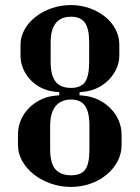

<svg xmlns="http://www.w3.org/2000/svg" viewBox="-20 -729 551 758"><path d="M196 -351 214 -353V-365L196 -367Q168 -370 143.5 -382Q119 -394 100.5 -413.5Q82 -433 71.5 -457.5Q61 -482 61 -510V-553Q61 -584 77 -612.5Q93 -641 120.5 -662.5Q148 -684 184 -696.5Q220 -709 260 -709Q299 -709 334 -696.5Q369 -684 395 -663Q421 -642 436 -613.5Q451 -585 451 -553V-510Q451 -483 440 -458.5Q429 -434 410 -414.5Q391 -395 366 -382.5Q341 -370 312 -367L294 -365V-353L312 -351Q343 -348 370 -334.5Q397 -321 417 -300.5Q437 -280 448.5 -253.5Q460 -227 460 -198V-156Q460 -122 444 -92Q428 -62 401 -39.5Q374 -17 337.5 -4Q301 9 260 9Q218 9 180 -4.5Q142 -18 113.5 -40.5Q85 -63 68 -93Q51 -123 51 -156V-198Q51 -228 62 -254Q73 -280 92.5 -300.5Q112 -321 138.5 -334.5Q165 -348 196 -351ZM261 -382Q299 -382 315.5 -405Q332 -428 332 -485V-562Q332 -616 315 -639.5Q298 -663 261 -663Q180 -663 180 -562V-485Q180 -431 199.5 -406.5Q219 -382 261 -382ZM261 -37Q300 -37 316.5 -59.5Q333 -82 333 -139V-233Q333 -287 315.5 -311.5Q298 -336 261 -336Q221 -336 199.5 -310Q178 -284 178 -233V-139Q178 -85 198.5 -61Q219 -37 261 -37Z"/></svg>

Font: Moniqa ExtBd Paragraph
Style: Regular
Weight: 800
Designer: Rajesh Rajput
Foundry: Rajesh Rajput
Version: Version 1.000